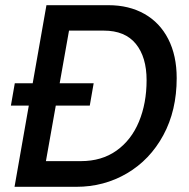

<svg xmlns="http://www.w3.org/2000/svg" viewBox="-20 -720 728 740"><path d="M661 -419Q661 -294 609.5 -199Q558 -104 469.5 -52Q381 0 274 0H36L91 -313H22L37 -399H106L159 -700H398Q477 -700 536.5 -666.5Q596 -633 628.5 -569.5Q661 -506 661 -419ZM545 -411Q545 -500 503.5 -551Q462 -602 380 -602H246L210 -399H341L326 -313H195L157 -99H292Q372 -99 429 -139.5Q486 -180 515.5 -251Q545 -322 545 -411Z"/></svg>

Font: Cabin Medium
Style: Italic
Weight: 500
Italic angle: -7°
Designer: Pablo Impallari
Foundry: Pablo Impallari. http://www.impallari.com Igino Marini. http://www.ikern.com
Version: Version 2.200